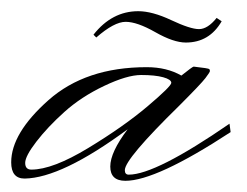

<svg xmlns="http://www.w3.org/2000/svg" viewBox="-63 -301 442 343"><path d="M324 -269 333 -263Q311 -225 269 -225Q247 -225 214.5 -243.5Q182 -262 161.5 -262Q141 -262 109 -234L104 -239Q137 -281 184 -281Q209 -281 243 -265Q277 -249 292.5 -249Q308 -249 324 -269ZM-7 2Q31 2 94.5 -36.5Q158 -75 200.5 -111Q243 -147 243 -153Q243 -159 228.5 -163Q214 -167 189 -167Q164 -167 123 -147.5Q82 -128 52 -101Q22 -74 2 -48Q-18 -22 -18 -10Q-18 2 -7 2ZM261 -166Q281 -182 283 -182Q310 -179 311 -177.5Q312 -176 312 -174Q312 -172 304 -161.5Q296 -151 257 -112Q160 -17 160 3Q160 11 167 11Q215 11 347 -80L349 -65Q216 22 161 22Q134 22 134 -3.5Q134 -29 165 -70Q47 17 -19 18Q-43 18 -43 -11Q-43 -63 23.5 -122Q90 -181 199 -181Q235 -181 261 -166Z"/></svg>

Font: Monsieur La Doulaise
Style: Regular
Weight: 400
Designer: Alejandro Paul
Foundry: Alejandro Paul
Version: Version 1.000